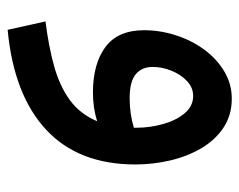

<svg xmlns="http://www.w3.org/2000/svg" viewBox="-82 -314 626 502"><g transform="rotate(90 231.0 -63.0)"><path d="M58 230 36 131Q101 123 153 108.5Q205 94 241.5 67.5Q278 41 297 -4Q262 7 222 7Q147 7 103 -25.5Q59 -58 59 -127Q59 -168 72 -209Q85 -250 109 -283Q133 -316 166 -336Q199 -356 238 -356Q281 -356 313.5 -334.5Q346 -313 367.5 -276.5Q389 -240 399.5 -195Q410 -150 410 -104Q410 45 319 129.5Q228 214 58 230ZM155 -149Q155 -121 174 -105Q193 -89 237 -89Q277 -89 314 -100V-106Q314 -143 304 -177.5Q294 -212 275.5 -233.5Q257 -255 231 -255Q209 -255 192 -239Q175 -223 165 -198.5Q155 -174 155 -149Z"/></g></svg>

Font: Noto Sans Arabic Med
Style: Regular
Weight: 500
Designer: Monotype Design Team, Nadine Chahine, Nizar Qandah and Khaled Hosny
Foundry: Monotype Imaging Inc.
Version: Version 2.012; ttfautohint (v1.8.4.7-5d5b)